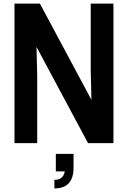

<svg xmlns="http://www.w3.org/2000/svg" viewBox="-20 -800 715 1073"><path d="M284 253V205Q334 205 342 158H292V60H391V137Q391 253 284 253ZM614 0H472L184 -538L188 -373V0H61V-780H203L491 -242L487 -407V-780H614Z"/></svg>

Font: Tanohe Sans SemiBold
Style: Regular
Weight: 600
Designer: Village Type and Design LLC & Cristiano Sobral
Foundry: Cooper Hewitt Smithsonian Design Museum
Version: Version 1.00;September 29, 2021;FontCreator 13.0.0.2655 64-b